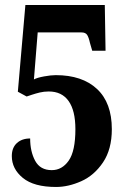

<svg xmlns="http://www.w3.org/2000/svg" viewBox="-20 -734 501 764"><path d="M27 -113Q27 -146 47 -164.5Q67 -183 100 -183Q100 -131 120 -94Q140 -57 186 -57Q227 -57 253.5 -95Q280 -133 280 -220Q280 -294 253 -332Q226 -370 174 -370Q155 -370 138.5 -366Q122 -362 107 -357Q92 -352 86 -350L51 -369L81 -714H397L400 -532H347L338 -563Q333 -586 326.5 -595.5Q320 -605 304 -605H130L115 -418Q128 -425 155.5 -430Q183 -435 202 -435Q307 -435 366 -380Q425 -325 425 -220Q425 -140 390 -88Q355 -36 303.5 -13Q252 10 203 10Q115 10 71 -26Q27 -62 27 -113Z"/></svg>

Font: Noto Serif CondExtraBold
Style: Regular
Weight: 800
Width: 3
Designer: Monotype Design Team
Foundry: Monotype Imaging Inc.
Version: Version 1.001